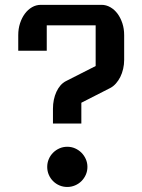

<svg xmlns="http://www.w3.org/2000/svg" viewBox="-20 -760 583 786"><path d="M196.8 -314.9Q196.8 -334 200.4 -351.6Q204.1 -369.1 210.9 -384Q217.8 -398.9 227.5 -410.2Q237.3 -421.4 249.5 -427.7L371.6 -489.7V-656.2H171.4V-552.2H54.7V-616.2Q54.7 -642.1 62 -664.6Q69.3 -687 81.8 -703.9Q94.2 -720.7 111.1 -730.5Q127.9 -740.2 147.5 -740.2H395.5Q414.6 -740.2 431.6 -730.5Q448.7 -720.7 461.2 -703.9Q473.6 -687 481 -664.6Q488.3 -642.1 488.3 -616.2V-514.6Q488.3 -496.1 484.1 -478Q480 -460 472.4 -444.8Q464.8 -429.7 454.3 -418Q443.8 -406.2 431.6 -399.9L313 -339.4V-254.4H196.8ZM173.3 -76.7Q173.3 -93.8 179.7 -108.6Q186 -123.5 197.3 -134.8Q208.5 -146 223.4 -152.6Q238.3 -159.2 255.4 -159.2Q272.5 -159.2 287.4 -152.6Q302.2 -146 313.5 -134.8Q324.7 -123.5 331.3 -108.6Q337.9 -93.8 337.9 -76.7Q337.9 -59.6 331.3 -44.7Q324.7 -29.8 313.5 -18.6Q302.2 -7.3 287.1 -1Q272 5.4 255.4 5.4Q238.3 5.4 223.4 -1Q208.5 -7.3 197.3 -18.6Q186 -29.8 179.7 -44.7Q173.3 -59.6 173.3 -76.7Z"/></svg>

Font: Atomic Age
Style: Regular
Weight: 400
Designer: James Grieshaber
Foundry: James Grieshaber
Version: Version 1.008; ttfautohint (v1.4.1) -l 6 -r 46 -G 0 -x 0 -H 